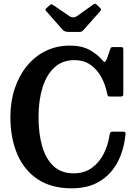

<svg xmlns="http://www.w3.org/2000/svg" viewBox="-20 -1011 736 1044"><path d="M36.5 -375Q36.5 -458.5 60 -529.2Q83.5 -600 126.5 -652.5Q169.5 -705 228.8 -734Q288 -763 359.5 -763Q426 -763 469 -738.5Q512 -714 539 -681Q546.5 -672.5 550.5 -674.5Q554.5 -676.5 560.5 -689L580 -745.5Q582.5 -751 584.8 -753Q587 -755 596 -755H636Q646 -755 648.2 -752.2Q650.5 -749.5 650.5 -739.5V-501.5Q650.5 -491.5 647.2 -488.8Q644 -486 633.5 -486H580Q568 -486 566.2 -489.8Q564.5 -493.5 562.5 -503Q553 -550.5 530.8 -591.8Q508.5 -633 472.2 -658.5Q436 -684 384.5 -684Q319 -684 275.8 -644Q232.5 -604 211 -534.2Q189.5 -464.5 189.5 -375Q189.5 -285.5 209.2 -216.2Q229 -147 271.2 -107.8Q313.5 -68.5 380.5 -68.5Q438.5 -68.5 479.2 -98Q520 -127.5 544.2 -175.5Q568.5 -223.5 576 -279Q578 -288.5 581 -291.8Q584 -295 593.5 -295H647.5Q657 -295 660.2 -292.8Q663.5 -290.5 662.5 -283Q655 -198 620.2 -131Q585.5 -64 523 -25.5Q460.5 13 369.5 13Q259.5 13 185.2 -36.2Q111 -85.5 73.8 -173Q36.5 -260.5 36.5 -375ZM319 -851 233 -948.5Q227.5 -954 227 -957.8Q226.5 -961.5 232.5 -966.5L250 -982.5Q257.5 -988.5 260.5 -987.8Q263.5 -987 271.5 -982L355.5 -924.5Q378.5 -909 400 -924.5L488 -987Q495 -992 498.8 -990.5Q502.5 -989 508.5 -983L522.5 -969.5Q529 -963 529.8 -959.5Q530.5 -956 524.5 -949.5L434.5 -848.5Q429.5 -842.5 425 -840Q420.5 -837.5 409 -837.5H353.5Q339.5 -837.5 332.2 -841Q325 -844.5 319 -851Z"/></svg>

Font: Besley* Narrow Semi
Style: Regular
Weight: 600
Width: 4
Designer: Owen Earl
Foundry: indestructible type*
Version: Version 3.000; ttfautohint (v1.8.3)